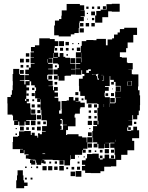

<svg xmlns="http://www.w3.org/2000/svg" viewBox="-20 -912 782 1017"><path d="M106 -101H86V-121H102V-123H85V-122H47V-160H49V-188H75V-192H81V-216H109V-218H143V-197H148V-209H164V-193H152H178V-183H198V-162H202V-185H222V-187H202V-215H222V-218H203V-244H228V-272H227V-275H200V-304H199V-330H195V-372H177V-390H191V-391H166V-431H171V-449H164V-460H145V-481H137V-460H120V-449H134V-433H120V-417H119V-388H133V-374H122V-365H140V-338H143V-306H171V-276H141V-304V-276H119V-272H137V-250H115V-268H110V-247H82V-268H77V-250H55V-272H73V-274H49V-300H45V-305H20V-335V-364H19V-398H37V-410H43V-434H47V-460H48V-482H47V-520H50V-547H82V-520H85V-515H110V-487H85V-484H109V-465H115V-482H136V-488H113V-514H133V-519H114V-543H133V-554H143V-574H163V-577H142V-605H160V-607H142V-635H160V-639H144V-663H165V-672H188V-709H244V-705H270V-694H289V-668H270V-658H283V-644H269V-657H266V-633H288V-611H326V-606H351V-577H352V-575H380V-547H356V-545H380V-517H356V-511H327V-510H322V-485H290V-510H286V-491H266V-511H285V-518H263V-544H285V-552H292V-571H286V-576H261V-605H238V-603H258V-579H235V-574H259V-548H235V-545H260V-517H233V-514H230V-491H236V-484H259V-458H237V-456H261V-434H266V-451H286V-431H269V-422H287V-400H269V-394H289V-375H300V-327H293V-310H295V-285H300V-237H299V-225H330V-197H332H336V-201H396V-190H415V-184H439V-158H442V-185H469V-218H486H473V-244H494V-250H475V-272H497V-301H496V-341H502V-361H496V-364H473H439V-384H429V-414V-468H443V-484H469V-468H479V-478H493V-464H483H501V-486H531H561V-456H536V-451H556V-431H536V-421H534V-401H536V-397H562V-365H589V-368H593V-394H619V-395H590V-427H619V-428H621V-454H619V-457H592V-478H583V-489H564V-509H561V-486H531V-511H529V-488H503V-514H526V-515H500V-543H498V-546H472V-545H447V-540H437V-520H415V-540H411V-516H381V-546H405V-548H383V-574H405V-578H383V-604H409V-582H411V-606H435H411V-633H410V-607H382V-635H408V-669H413V-694H437V-700H475V-699H491V-706H541V-670H565V-632H532V-610H535V-572H557V-553H563V-574H583V-575H560V-607H587V-610H625V-607H652V-581H656V-578H683V-544H660V-543H678V-519H684V-518H713V-488V-454H711V-434H719V-407H722V-355H721V-326H715V-302H681V-276H660V-275H680V-247H660V-238H673V-224H659V-237H654V-219H675V-222H686V-241H706V-222H717V-180H680V-166H691V-116H655V-92H625H622V-65H596V-31H568V-29H532V-5H512V5H460V4H431V-9H414V-33H431V-39H414V-63H434V-73H441V-96H469V-98H503V-74H509V-88H523V-74H509V-67H524V-73H534V-93H558V-73H568V-71H590V-92H587V-121H586V-129H564V-153H586V-156H562V-155H537V-154H559V-128H533V-150H531V-126H501V-150H496V-131H476V-151H495V-158H473V-184H486H470V-157H443V-124H420V-119H434V-103H418V-117H415V-92H377V-70H355V-90H353V-64H351V-36H321V-63H288V-64H259V-66H231H205V-62H198V-39H174V-62H167V-40H145V-62H167V-66H141V-93H138V-94H109V-117H106ZM319 -668H293V-694H319ZM345 -672H327V-690H345ZM399 -678H393V-684H399ZM369 -678H363V-684H369ZM405 -642H387V-660H405ZM585 -642H567V-660H585ZM314 -643H298V-659H314ZM343 -644H329V-658H343ZM371 -646H361V-656H371ZM264 -609V-631H262V-606H286V-609ZM316 -611H296V-631H316ZM556 -611H536V-631H556ZM135 -612H117V-630H135ZM584 -613H568V-629H584ZM611 -616H601V-626H611ZM340 -617H332V-625H340ZM379 -578H353V-604H379ZM106 -581H86V-601H106ZM555 -582H537V-600H555ZM135 -582H117V-600H135ZM234 -580V-599H232V-580ZM535 -551V-572H534V-551ZM320 -552V-571V-552ZM103 -554H89V-568H103ZM132 -555H120V-567H132ZM281 -556H271V-566H281ZM498 -519H474V-543H498ZM106 -521H86V-541H106ZM461 -526H451V-536H461ZM256 -491H236V-511H256ZM494 -493H478V-509H494ZM434 -493H418V-509H434ZM677 -460H655V-480H653V-459H679V-483H657V-482H677ZM283 -464H269V-478H283ZM583 -464H569V-478H583ZM619 -428H593V-454H619ZM162 -435H150V-447H162ZM578 -439H574V-443H578ZM164 -403H148V-419H164ZM584 -403H568V-419H584ZM553 -404H539V-418H553ZM132 -405H120V-417H132ZM588 -369H564V-393H588ZM113 -377H119V-388H113ZM161 -376H151V-386H161ZM197 -372V-386H195V-372ZM562 -345V-365H561V-345ZM531 -345V-361H530V-345ZM465 -342H447V-360H465ZM164 -343H148V-359H164ZM194 -343H178V-359H194ZM494 -343H478V-359H494ZM659 -337H671H659ZM167 -310H145V-332H167ZM194 -313H178V-329H194ZM493 -314H479V-328H493ZM462 -315H450V-327H462ZM197 -280H175V-302H197ZM707 -280H685V-302H707ZM463 -284H449V-298H463ZM492 -285H480V-297H492ZM168 -249H144V-273H168ZM467 -250H445V-272H467ZM501 -253V-272H497V-253ZM194 -253H178V-269H194ZM223 -254H209V-268H223ZM702 -255H690V-267H702ZM196 -221H176V-241H196ZM106 -221H86V-241H106ZM133 -224H119V-238H133ZM163 -224H149V-238H163ZM69 -228H63V-234H69ZM459 -228H453V-234H459ZM466 -191H446V-211H466ZM191 -196H181V-206H191ZM70 -197H62V-205H70ZM230 -160V-177V-160ZM592 -161V-172H591V-161ZM207 -155H227V-157H207ZM467 -130H445V-152H467ZM207 -121H221V-127H207ZM557 -100H535V-122H557ZM205 -100V-96H221V-101H206V-120H200V-100ZM584 -103H568V-119H584ZM463 -104H449V-118H463ZM523 -104H509V-118H523ZM490 -107H482V-115H490ZM135 -72H117V-90H135ZM584 -73H568V-89H584ZM429 -78H423V-84H429ZM398 -79H394V-83H398ZM317 -40H295V-62H317ZM222 -45H210V-57H222ZM282 -45H270V-57H282ZM251 -46H241V-56H251ZM401 -46H391V-56H401ZM318 -9H294V-33H318ZM257 -10H235V-32H257ZM227 -10H205V-32H227ZM285 -12H267V-30H285ZM404 -13H388V-29H404ZM373 -14H359V-28H373ZM341 -16H331V-26H341ZM411 24H381V-6H411ZM378 21H354V-3H378ZM429 -404H405V-428H399V-457H398V-495H424V-499H427V-526H461V-552H486V-553H464V-579H486V-587H492V-611H516V-647H521V-672H550V-703H574V-709H584V-729H603V-740H615V-758H638V-765H676H706V-727H686V-687H656V-657H648V-635H615V-608H589V-604H586V-577H583V-550H557V-546H528V-545H546V-527H528V-545H521V-522H493V-545V-520H467V-518H489V-496H497V-489H520V-463H497V-456H494V-429H465V-428H435H429ZM516 -497H498V-515H516ZM459 -404H435V-428H459ZM395 -408H379V-424H395ZM340 -223H314V-249H334V-251H312V-278H309V-282H283V-310H307V-335H306V-377H333V-380H345V-398H369V-380H378V-395H396V-377H381V-375H406V-368H429V-344H406V-337H403V-310H378V-305H375V-289H380V-243H340ZM422 -381H412V-391H422ZM307 -256H287V-276H307ZM276 -257H258V-275H276ZM277 -226H257V-246H277ZM306 -227H288V-245H306ZM308 -195H286V-217H308ZM189 -104H165V-128H182V-171V-201H230V-213H244V-199H232V-197H258V-185H276V-169H283V-190H311V-162H290V-123H261V-122H256V-97H218V-99H190V-121H189ZM273 -200H261V-212H273ZM163 -70H131V-102H163ZM215 -78H199V-94H215ZM184 -79H170V-93H184ZM155 -48H139V-64H155ZM215 -48H199V-64H215ZM183 -50H171V-62H183ZM182 -21H172V-31H182ZM121 -22H113V-30H121ZM150 -23H144V-29H150ZM108 85H66V43H70V17H73V-10H101V17H104V43H108ZM122 39H112V29H122ZM152 39H142V29H152ZM126 73H108V55H126ZM522 -792H484V-830H490V-854H513V-861H544V-890H572V-892H614V-850H572V-852H553V-821H522ZM355 -719H291V-725H267V-777H271V-803H293V-811H305V-829H307V-857H333V-891H373H403V-884H426V-858H407V-857H429V-825H407V-822H424V-800H402V-792H400V-764H397V-737H374V-730H355ZM541 -863H525V-879H541ZM510 -864H496V-878H510ZM479 -865H467V-877H479ZM449 -865H437V-877H449ZM483 -831H463V-851H483ZM446 -838H440V-844H446ZM479 -805H467V-817H479ZM445 -809H441V-813H445ZM422 -772H404V-790H422ZM452 -772H434V-790H452ZM482 -772H464V-790H482ZM424 -740H402V-762H424Z"/></svg>

Font: Rubik Storm
Style: Regular
Weight: 400
Designer: Hubert and Fischer, NaN
Foundry: Hubert and Fischer, NaN
Version: Version 2.201